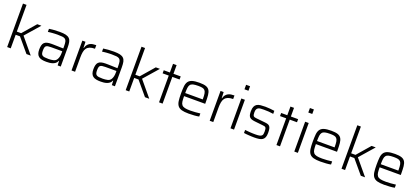

<svg xmlns="http://www.w3.org/2000/svg" viewBox="51 -1910 6703 3084"><g transform="rotate(20 3402.5 -367.5)"><path d="M422 0 227 -232H153V0H92V-743H153V-286H227L421 -510H492L276 -263L495 0Z M762 8Q719 8 686.5 1Q654 -6 632.5 -22.5Q611 -39 600 -67.5Q589 -96 589 -139Q589 -181 596.5 -210.5Q604 -240 622 -258Q640 -276 670 -284Q700 -292 745 -292Q758 -292 785.5 -291.5Q813 -291 844 -290Q875 -289 903.5 -288Q932 -287 947 -287V-322Q947 -372 941 -400.5Q935 -429 917 -443Q899 -457 867 -460.5Q835 -464 782 -464Q765 -464 742.5 -463Q720 -462 698 -460.5Q676 -459 656 -456.5Q636 -454 623 -452V-505Q659 -511 706 -514.5Q753 -518 804 -518Q869 -518 908.5 -508.5Q948 -499 970.5 -476.5Q993 -454 1000.5 -417Q1008 -380 1008 -325V0H955L952 -75H947Q936 -47 915 -30.5Q894 -14 868 -5.5Q842 3 814.5 5.5Q787 8 762 8ZM780 -47Q825 -47 864 -56Q903 -65 922 -99Q935 -122 941 -149Q947 -176 947 -212V-239H758Q725 -239 704 -235.5Q683 -232 671 -222Q659 -212 654.5 -193Q650 -174 650 -142Q650 -112 655.5 -93.5Q661 -75 675 -64.5Q689 -54 714.5 -50.5Q740 -47 780 -47Z M1192 0V-510H1245L1249 -407H1254Q1263 -441 1279.5 -462.5Q1296 -484 1318.5 -496.5Q1341 -509 1368.5 -513.5Q1396 -518 1427 -518V-457Q1374 -457 1340 -443.5Q1306 -430 1286.5 -403.5Q1267 -377 1260 -337Q1253 -297 1253 -244V0Z M1688 8Q1645 8 1612.5 1Q1580 -6 1558.5 -22.5Q1537 -39 1526 -67.5Q1515 -96 1515 -139Q1515 -181 1522.5 -210.5Q1530 -240 1548 -258Q1566 -276 1596 -284Q1626 -292 1671 -292Q1684 -292 1711.5 -291.5Q1739 -291 1770 -290Q1801 -289 1829.5 -288Q1858 -287 1873 -287V-322Q1873 -372 1867 -400.5Q1861 -429 1843 -443Q1825 -457 1793 -460.5Q1761 -464 1708 -464Q1691 -464 1668.5 -463Q1646 -462 1624 -460.5Q1602 -459 1582 -456.5Q1562 -454 1549 -452V-505Q1585 -511 1632 -514.5Q1679 -518 1730 -518Q1795 -518 1834.5 -508.5Q1874 -499 1896.5 -476.5Q1919 -454 1926.5 -417Q1934 -380 1934 -325V0H1881L1878 -75H1873Q1862 -47 1841 -30.5Q1820 -14 1794 -5.5Q1768 3 1740.5 5.5Q1713 8 1688 8ZM1706 -47Q1751 -47 1790 -56Q1829 -65 1848 -99Q1861 -122 1867 -149Q1873 -176 1873 -212V-239H1684Q1651 -239 1630 -235.5Q1609 -232 1597 -222Q1585 -212 1580.5 -193Q1576 -174 1576 -142Q1576 -112 1581.5 -93.5Q1587 -75 1601 -64.5Q1615 -54 1640.5 -50.5Q1666 -47 1706 -47Z M2448 0 2253 -232H2179V0H2118V-743H2179V-286H2253L2447 -510H2518L2302 -263L2521 0Z M2688 0V-457H2583V-510H2688V-658H2749V-510H2873V-457H2749V0Z M3194 8Q3120 8 3076 -4.5Q3032 -17 3008.5 -47Q2985 -77 2978 -127.5Q2971 -178 2971 -254Q2971 -326 2976 -376.5Q2981 -427 3003 -458.5Q3025 -490 3069.5 -504Q3114 -518 3193 -518Q3264 -518 3304 -504.5Q3344 -491 3363.5 -460Q3383 -429 3388 -379Q3393 -329 3393 -256V-231H3032Q3032 -176 3036.5 -140.5Q3041 -105 3058.5 -84Q3076 -63 3110.5 -55Q3145 -47 3206 -47Q3243 -47 3289.5 -50.5Q3336 -54 3373 -59V-6Q3342 1 3292 4.5Q3242 8 3194 8ZM3332 -284V-295Q3332 -351 3326 -384.5Q3320 -418 3304 -435.5Q3288 -453 3260.5 -458.5Q3233 -464 3191 -464Q3137 -464 3105 -456.5Q3073 -449 3057 -429.5Q3041 -410 3036.5 -375Q3032 -340 3032 -284Z M3554 0V-510H3607L3611 -407H3616Q3625 -441 3641.5 -462.5Q3658 -484 3680.5 -496.5Q3703 -509 3730.5 -513.5Q3758 -518 3789 -518V-457Q3736 -457 3702 -443.5Q3668 -430 3648.5 -403.5Q3629 -377 3622 -337Q3615 -297 3615 -244V0Z M3906 -666V-743H3974V-666ZM3909 0V-510H3970V0Z M4318 8Q4297 8 4273.5 7Q4250 6 4226 4.5Q4202 3 4179.5 1Q4157 -1 4139 -4V-56Q4167 -53 4190 -51Q4213 -49 4234 -47.5Q4255 -46 4276.5 -45.5Q4298 -45 4322 -45Q4363 -45 4386.5 -50Q4410 -55 4423 -66Q4436 -77 4439.5 -94.5Q4443 -112 4443 -137Q4443 -166 4440 -182.5Q4437 -199 4429 -207.5Q4421 -216 4407.5 -219Q4394 -222 4373 -224L4234 -239Q4200 -243 4178.5 -251.5Q4157 -260 4144.5 -275.5Q4132 -291 4127.5 -314.5Q4123 -338 4123 -371Q4123 -421 4136.5 -450.5Q4150 -480 4175 -495Q4200 -510 4236.5 -514Q4273 -518 4319 -518Q4356 -518 4399.5 -514Q4443 -510 4475 -505V-453Q4433 -460 4394.5 -462.5Q4356 -465 4311 -465Q4281 -465 4257 -463Q4233 -461 4216.5 -452Q4200 -443 4191 -425Q4182 -407 4182 -375Q4182 -350 4185 -334.5Q4188 -319 4196 -310.5Q4204 -302 4217.5 -298.5Q4231 -295 4252 -293L4392 -279Q4424 -276 4445.5 -269.5Q4467 -263 4479.5 -248Q4492 -233 4497.5 -207Q4503 -181 4503 -138Q4503 -92 4492 -63.5Q4481 -35 4458 -19Q4435 -3 4400 2.5Q4365 8 4318 8Z M4695 0V-457H4590V-510H4695V-658H4756V-510H4880V-457H4756V0Z M4997 -666V-743H5065V-666ZM5000 0V-510H5061V0Z M5447 8Q5373 8 5329 -4.5Q5285 -17 5261.5 -47Q5238 -77 5231 -127.5Q5224 -178 5224 -254Q5224 -326 5229 -376.5Q5234 -427 5256 -458.5Q5278 -490 5322.5 -504Q5367 -518 5446 -518Q5517 -518 5557 -504.5Q5597 -491 5616.5 -460Q5636 -429 5641 -379Q5646 -329 5646 -256V-231H5285Q5285 -176 5289.5 -140.5Q5294 -105 5311.5 -84Q5329 -63 5363.5 -55Q5398 -47 5459 -47Q5496 -47 5542.5 -50.5Q5589 -54 5626 -59V-6Q5595 1 5545 4.5Q5495 8 5447 8ZM5585 -284V-295Q5585 -351 5579 -384.5Q5573 -418 5557 -435.5Q5541 -453 5513.5 -458.5Q5486 -464 5444 -464Q5390 -464 5358 -456.5Q5326 -449 5310 -429.5Q5294 -410 5289.5 -375Q5285 -340 5285 -284Z M6137 0 5942 -232H5868V0H5807V-743H5868V-286H5942L6136 -510H6207L5991 -263L6210 0Z M6537 8Q6463 8 6419 -4.5Q6375 -17 6351.5 -47Q6328 -77 6321 -127.5Q6314 -178 6314 -254Q6314 -326 6319 -376.5Q6324 -427 6346 -458.5Q6368 -490 6412.5 -504Q6457 -518 6536 -518Q6607 -518 6647 -504.5Q6687 -491 6706.5 -460Q6726 -429 6731 -379Q6736 -329 6736 -256V-231H6375Q6375 -176 6379.5 -140.5Q6384 -105 6401.5 -84Q6419 -63 6453.5 -55Q6488 -47 6549 -47Q6586 -47 6632.5 -50.5Q6679 -54 6716 -59V-6Q6685 1 6635 4.5Q6585 8 6537 8ZM6675 -284V-295Q6675 -351 6669 -384.5Q6663 -418 6647 -435.5Q6631 -453 6603.5 -458.5Q6576 -464 6534 -464Q6480 -464 6448 -456.5Q6416 -449 6400 -429.5Q6384 -410 6379.5 -375Q6375 -340 6375 -284Z"/></g></svg>

Font: Azeri Sans Light
Style: Regular
Weight: 300
Designer: Hector Gatti & Omnibus-Type (original fonts) / Cristiano Sobral (main changes and remastering)
Version: Version 1.000; ttfautohint (v1.6)